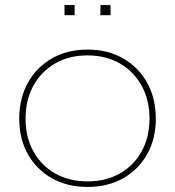

<svg xmlns="http://www.w3.org/2000/svg" viewBox="-20 -731 692 759"><path d="M326 8Q245.5 8 184.8 -26.5Q124 -61 90 -121.8Q56 -182.5 56 -262Q56 -341.5 90 -403.2Q124 -465 184.8 -500Q245.5 -535 326 -535Q406.5 -535 467.2 -500Q528 -465 562 -403.2Q596 -341.5 596 -262Q596 -182.5 562 -121.8Q528 -61 467.2 -26.5Q406.5 8 326 8ZM326 -14Q399 -14 454.2 -45.5Q509.5 -77 540.2 -133Q571 -189 571 -262Q571 -335 540.2 -391.5Q509.5 -448 454.2 -480Q399 -512 326 -512Q253 -512 197.8 -480Q142.5 -448 111.8 -391.5Q81 -335 81 -262Q81 -189 111.8 -133Q142.5 -77 197.8 -45.5Q253 -14 326 -14ZM235 -711H275V-671H235ZM377 -711H417V-671H377Z"/></svg>

Font: Hepta Slab ExtraLight
Style: Regular
Weight: 200
Designer: Michael LaGattuta
Foundry: Michael LaGattuta
Version: Version 1.100